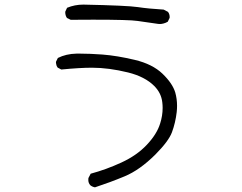

<svg xmlns="http://www.w3.org/2000/svg" viewBox="-20 -740 1040 826"><path d="M380.4 -655.3Q536.6 -655.3 571.8 -649.9Q615.2 -643.1 660.2 -637.2Q663.1 -636.7 668.7 -636.7Q674.3 -636.7 683.3 -638.9Q692.4 -641.1 701.7 -646.5L709.5 -662.6Q710 -664.6 710 -666Q710 -679.7 702.6 -689L684.1 -698.7Q618.7 -702.6 572.8 -709.5Q527.8 -716.3 338.9 -720.2Q301.3 -720.2 268.6 -706.5L261.2 -690.9Q260.7 -689 260.7 -687.5Q260.7 -673.3 268.1 -662.6L284.2 -654.8Q336.9 -655.3 380.4 -655.3ZM741.7 -284.7Q741.7 -314.9 733.9 -342.3Q722.2 -381.3 679 -422.9Q635.7 -464.4 559.8 -482.4Q483.9 -500.5 420.4 -505.4Q366.7 -509.3 325.2 -509.3Q316.9 -509.3 308.6 -509.3Q264.2 -508.3 229 -490.7L221.2 -475.1Q220.7 -473.1 220.7 -470.7Q220.7 -468.3 221.7 -464.4Q222.7 -456.1 228 -449.2L243.7 -440.9Q323.7 -448.7 375.5 -448.7Q447.8 -448.7 531.2 -428.2Q603.5 -410.2 643.6 -370.1Q673.8 -339.8 678.2 -299.8Q679.7 -287.6 679.7 -275.9Q679.7 -242.2 668.9 -208.5Q654.8 -162.6 611.3 -116.7Q568.4 -71.3 502.7 -41Q437 -10.7 370.1 7.3L360.4 25.9Q359.9 30.3 359.9 34.2Q359.9 46.9 368.2 56.6Q377 64 388.7 65.9Q454.1 44.4 516.1 18.6Q581.1 -8.3 648.4 -75.2Q705.6 -132.8 719.7 -170.9Q734.9 -211.9 740.2 -257.8Q741.7 -271.5 741.7 -284.7Z"/></svg>

Font: NaikaiFont
Style: Light
Weight: 300
Version: Version 1.89